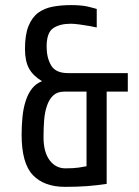

<svg xmlns="http://www.w3.org/2000/svg" viewBox="-20 -727 547 754"><path d="M64.9 -198.2Q64.9 -234.9 68.4 -269Q71.8 -303.2 81.1 -331.1Q89.8 -358.9 105.5 -378.9Q121.1 -398.9 145 -408.2Q109.9 -429.2 94 -458Q78.1 -486.8 78.1 -535.2Q78.1 -590.8 92 -625Q106 -659.2 130.4 -677.2Q154.8 -694.8 187.7 -700.9Q220.7 -707 259.8 -707Q297.9 -707 324.7 -701.2Q337.9 -697.8 346.7 -695.6Q355.5 -693.4 359.9 -691.9V-619.1Q353 -621.1 333.5 -624.5Q314 -627.9 292.5 -630.9Q271 -633.8 257.8 -633.8Q215.3 -633.8 189.2 -616.5Q163.1 -599.1 163.1 -543.9Q163.1 -500 180.9 -470Q198.7 -439.9 247.1 -439.9H481.9V-367.2H398.9V-4.9Q360.8 1 321.8 3.9Q282.7 6.8 235.8 6.8Q152.8 6.8 108.9 -39.6Q64.9 -85.9 64.9 -198.2ZM236.8 -65.9Q268.1 -65.9 288.6 -68.8Q309.1 -71.8 319.8 -74.2V-367.2H231.9Q205.1 -367.2 189 -352.1Q172.9 -336.9 164.6 -312Q155.8 -287.1 153.3 -254.6Q150.9 -222.2 150.9 -188Q150.9 -129.9 174.8 -97.9Q198.7 -65.9 236.8 -65.9Z"/></svg>

Font: Moulpali
Style: Regular
Weight: 400
Designer: Danh Hong
Version: Version 8.002; ttfautohint (v1.8.3)